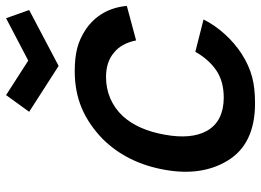

<svg xmlns="http://www.w3.org/2000/svg" viewBox="-134 -710 860 632"><g transform="rotate(-90 296.0 -394.0)"><path d="M244 -728 299 -804 412.5 -731 552 -804 579 -728 395 -631ZM479 -376Q469 -425 438.5 -449Q408 -475 358.5 -475Q321 -475 288.2 -461Q255.5 -447 230 -420Q184 -369.5 168.5 -281Q153 -194.5 181 -143.5Q197 -115 225 -101.2Q253 -87.5 290.5 -87.5Q344.5 -87.5 381 -112.5Q417 -137.5 441.5 -181L548 -154Q529 -116.5 499.5 -84Q470 -51.5 435.5 -29Q416 -16.5 397.2 -8Q378.5 0.5 359 5.8Q339.5 11 318 13.2Q296.5 15.5 272 15.5Q137 15.5 82.5 -76Q31.5 -161 53 -281Q74.5 -404.5 154 -485.5Q202.5 -532.5 256.8 -555.2Q311 -578 378 -578Q400 -578 418.5 -576Q437 -574 453.5 -569.8Q470 -565.5 485.2 -558.5Q500.5 -551.5 515.5 -541.5Q549 -518.5 568.8 -484.5Q588.5 -450.5 592.5 -406.5Z"/></g></svg>

Font: Russisch Sans SemiBold
Style: Italic
Weight: 600
Width: 4
Italic angle: -10°
Designer: Michael Sharanda (font) & Cristiano Sobral (main changes)
Foundry: Michael Sharanda
Version: Version 2.00;September 8, 2020;FontCreator 13.0.0.2681 64-bi